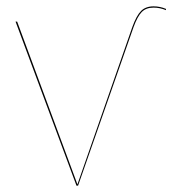

<svg xmlns="http://www.w3.org/2000/svg" viewBox="-20 -585 543 605"><path d="M226 0H221L29 -517H34L224 -4L397 -500Q410 -536 424.5 -550.5Q439 -565 464 -565Q484 -565 503 -557V-553Q484 -561 464 -561Q440 -561 426.5 -547Q413 -533 401 -500Z"/></svg>

Font: FiraGO Four
Style: Regular
Weight: 100
Designer: bBox Type
Foundry: bBox Type GmbH
Version: Version 1.001